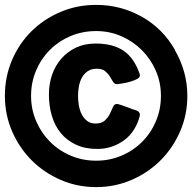

<svg xmlns="http://www.w3.org/2000/svg" viewBox="-33 -748 790 785"><path d="M360 -728Q461 -728 547 -679.5Q633 -631 683 -543H682Q707 -500 720 -453Q733 -406 733 -356Q733 -279 703.5 -211Q674 -143 623.5 -92.5Q573 -42 505 -12.5Q437 17 360 17Q283 17 215 -12.5Q147 -42 96.5 -92.5Q46 -143 16.5 -211Q-13 -279 -13 -356Q-13 -434 16 -502Q45 -570 95.5 -620Q146 -670 214 -699Q282 -728 360 -728ZM360 -621Q304 -621 255.5 -600.5Q207 -580 171 -544Q135 -508 114.5 -459.5Q94 -411 94 -356Q94 -301 115 -252.5Q136 -204 172 -168Q208 -132 256.5 -111.5Q305 -91 360 -91Q415 -91 463.5 -111.5Q512 -132 548 -168Q584 -204 604.5 -252.5Q625 -301 625 -356Q625 -411 604 -459Q583 -507 547 -543Q511 -579 463 -600Q415 -621 360 -621ZM539 -278Q539 -276 538.5 -275Q538 -274 538 -272Q530 -242 514 -217Q498 -192 475 -175Q452 -158 424 -148.5Q396 -139 365 -139Q315 -139 277.5 -156.5Q240 -174 215.5 -204Q191 -234 179 -274.5Q167 -315 167 -362Q167 -405 180 -442.5Q193 -480 218 -508.5Q243 -537 278 -553.5Q313 -570 358 -570Q428 -570 471.5 -541Q515 -512 538 -446Q539 -444 539 -440Q539 -431 527.5 -425Q516 -419 501 -414.5Q486 -410 471 -407.5Q456 -405 449 -404H445Q435 -404 429 -414Q423 -424 416 -435.5Q409 -447 397 -457Q385 -467 363 -467Q340 -467 325 -456.5Q310 -446 301.5 -430Q293 -414 289.5 -394.5Q286 -375 286 -356Q286 -339 289 -319.5Q292 -300 300 -283Q308 -266 322 -254.5Q336 -243 357 -243Q383 -243 396 -255.5Q409 -268 416.5 -283Q424 -298 429 -310.5Q434 -323 445 -323Q448 -323 459.5 -319.5Q471 -316 484 -311Q497 -306 509 -301.5Q521 -297 526 -296Q539 -291 539 -278Z"/></svg>

Font: CAT North
Style: Regular
Weight: 400
Designer: Peter Wiegel
Foundry: Peter Wiegel
Version: Version 1.000